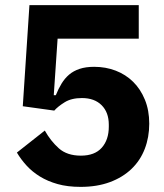

<svg xmlns="http://www.w3.org/2000/svg" viewBox="-20 -718 640 750"><path d="M522 -567H205L190 -346H198Q208 -371 220.5 -391.5Q233 -412 250 -426.5Q267 -441 291 -449Q315 -457 348 -457Q393 -457 432 -442Q471 -427 500 -398.5Q529 -370 546 -328.5Q563 -287 563 -235Q563 -182 545.5 -136.5Q528 -91 493.5 -58Q459 -25 409 -6.5Q359 12 295 12Q244 12 205 1Q166 -10 136 -28.5Q106 -47 84 -71Q62 -95 46 -122L155 -208Q178 -167 210 -138.5Q242 -110 296 -110Q350 -110 377.5 -141Q405 -172 405 -223V-231Q405 -279 377 -307Q349 -335 300 -335Q259 -335 232.5 -318.5Q206 -302 192 -286L69 -303L95 -698H522Z"/></svg>

Font: IBM Plex Arabic
Style: Bold
Weight: 700
Designer: Mike Abbink, Paul van der Laan, Pieter van Rosmalen, Wael Morcos, Khajak Apelian
Foundry: Bold Monday
Version: Version 1.0